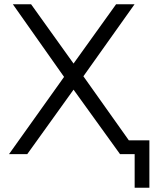

<svg xmlns="http://www.w3.org/2000/svg" viewBox="-20 -720 730 897"><path d="M22.2 0 279.3 -360.7 40.1 -700H125.3L323.6 -423.1L522.3 -700H608.6L369.6 -363.6L627.6 0H540.7L323.6 -301.1L107.4 0ZM609.1 157.1V-20.3L628.9 0H540.7V-64.3H677.9V157.1Z"/></svg>

Font: Montserrat Alternates Thin
Style: Regular
Weight: 100
Designer: Julieta Ulanovsky
Foundry: Julieta Ulanovsky
Version: Version 9.000